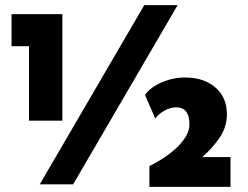

<svg xmlns="http://www.w3.org/2000/svg" viewBox="-20 -718 968 748"><path d="M25 -663H223V-248H93V-538H25ZM545 -348Q565 -378 611 -397.5Q657 -417 705 -416Q776 -415 820 -376.5Q864 -338 864 -273Q864 -223 835.5 -181.5Q807 -140 768 -106H878V10H562V-71Q583 -81 609.5 -97.5Q636 -114 660.5 -135.5Q685 -157 701.5 -182Q718 -207 718 -234Q718 -300 666 -300Q644 -300 620 -286.5Q596 -273 585 -256ZM672 -698 265 0H135L542 -698Z"/></svg>

Font: Reem Kufi
Style: Bold
Weight: 700
Designer: Khaled Hosny
Version: Version 1.001